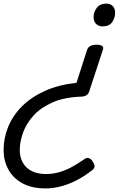

<svg xmlns="http://www.w3.org/2000/svg" viewBox="-179 -535 765 1069"><path d="M359 -286Q380 -286 389.5 -279Q399 -272 394 -258L317 -24Q313 -12 302.5 -5Q292 2 275 3Q180 6 114 35Q48 64 8 108Q-32 152 -50.5 203Q-69 254 -69 301Q-69 340 -52 370.5Q-35 401 -2 417.5Q31 434 77 434Q118 434 156.5 422Q195 410 229.5 390Q264 370 294 349Q304 341 317 346Q330 351 337 364Q347 380 347.5 390.5Q348 401 336 411Q292 446 247 469Q202 492 159 503Q116 514 75 514Q-3 514 -55 485Q-107 456 -133 407.5Q-159 359 -159 301Q-159 233 -133 170Q-107 107 -55.5 56Q-4 5 71.5 -29Q147 -63 247 -74L306 -258Q311 -272 324 -279Q337 -286 359 -286ZM414 -515Q434 -515 448 -502Q462 -489 462 -463Q462 -436 445.5 -412Q429 -388 391 -388Q371 -388 356.5 -401.5Q342 -415 342 -440Q342 -467 359.5 -491Q377 -515 414 -515Z"/></svg>

Font: Playwrite BE VLG
Style: Regular
Weight: 400
Designer: Veronika Burian, José Scaglione
Foundry: TypeTogether
Version: Version 1.002